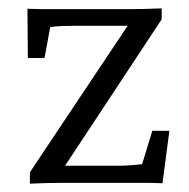

<svg xmlns="http://www.w3.org/2000/svg" viewBox="-20 -439 454 461"><path d="M120.1 -16.6 118.2 -41H262.7Q276.4 -41 291 -42Q305.7 -43 321.3 -44.9L345.7 -125H386.7L370.1 1Q346.7 0 325.7 0Q304.7 0 285.2 0H132.8Q113.3 0 92.3 0.5Q71.3 1 51.8 2V-25.4L302.7 -401.4L299.8 -377H155.3Q142.6 -377 128.4 -376.5Q114.3 -376 100.6 -374L86.9 -299.8H46.9L45.9 -418Q70.3 -417 90.3 -417Q110.4 -417 128.9 -417H285.2Q305.7 -417 326.7 -417.5Q347.7 -418 368.2 -418.9V-392.6Z"/></svg>

Font: Crimson Pro Light
Style: Regular
Weight: 300
Designer: Jacques Le Bailly
Foundry: Baron von Fonthausen
Version: Version 1.003